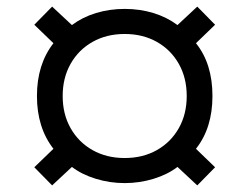

<svg xmlns="http://www.w3.org/2000/svg" viewBox="-20 -627 756 582"><path d="M198 -121 138 -65 84 -120 142 -176Q92 -240 92 -336Q92 -432 142 -496L84 -552L138 -607L198 -551Q230 -575 271 -587.5Q312 -600 358 -600Q404 -600 445 -587.5Q486 -575 518 -551L578 -607L632 -552L574 -496Q624 -434 624 -336Q624 -239 574 -176L632 -120L578 -65L518 -121Q488 -98 445.5 -85Q403 -72 358 -72Q313 -72 270.5 -85Q228 -98 198 -121ZM546 -336Q546 -391 522 -433.5Q498 -476 455.5 -500Q413 -524 358 -524Q303 -524 260.5 -500Q218 -476 194 -433.5Q170 -391 170 -336Q170 -281 194 -238.5Q218 -196 260.5 -172Q303 -148 358 -148Q413 -148 455.5 -172Q498 -196 522 -238.5Q546 -281 546 -336Z"/></svg>

Font: Fahkwang
Style: Bold
Weight: 700
Designer: Suppakit Chalermlarp | Katatrad Co.,Ltd.
Foundry: Cadson Demak Co.,Ltd.
Version: Version 1.000; ttfautohint (v1.6)